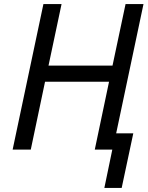

<svg xmlns="http://www.w3.org/2000/svg" viewBox="-20 -734 726 942"><path d="M492 188 531 0H445L515 -333H201L131 0H42L193 -714H282L218 -412H532L596 -714H684L550 -80H634L577 188Z"/></svg>

Font: Manna Sans
Style: Italic
Weight: 400
Italic angle: -12°
Designer: Monotype Design Team
Foundry: Monotype Imaging Inc.
Version: Version 2.001.1; ttfautohint (v1.8.2)